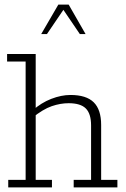

<svg xmlns="http://www.w3.org/2000/svg" viewBox="-20 -819 551 839"><path d="M16 0V-33H92V-550H11V-583H136V-340L122 -336Q160 -370 204 -387Q248 -404 288 -404Q357 -404 389.5 -372Q422 -340 422 -273V-33H493V0H302V-33H378V-271Q378 -322 355 -345Q332 -368 280 -368Q244 -368 206 -355Q168 -342 121 -304L136 -329V-33H207V0ZM160 -670 235 -799H280L354 -670H329L257 -776L185 -670Z"/></svg>

Font: Rokkitt ExtraLight
Style: Regular
Weight: 250
Version: Version 3.103